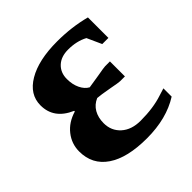

<svg xmlns="http://www.w3.org/2000/svg" viewBox="-136 -580 699 699"><g transform="rotate(-45 213.5 -230.5)"><path d="M406.7 -34.2Q337.4 9.8 235.8 9.8Q135.3 9.8 81.3 -26.9Q27.3 -63.5 27.3 -130.9Q27.3 -170.4 51.8 -201.4Q76.2 -232.4 119.1 -245.1V-248.5Q46.4 -279.8 46.4 -349.1Q46.4 -405.3 102.3 -438.2Q158.2 -471.2 253.9 -471.2Q328.6 -471.2 395 -453.6V-348.1H363.3L337.9 -404.3Q305.2 -421.9 261.2 -421.9Q224.6 -421.9 203.4 -401.9Q182.1 -381.8 182.1 -349.1Q182.1 -320.8 192.4 -299.6Q202.6 -278.3 219.7 -269L272 -277.3Q307.6 -283.7 313.5 -283.7H338.4V-206.5H313.5Q306.6 -206.5 270.5 -213.4Q228 -221.2 211.4 -222.2Q187.5 -211.9 175.3 -190.7Q163.1 -169.4 163.1 -140.6Q163.1 -101.6 190.7 -76.7Q218.3 -51.8 265.1 -51.8Q330.1 -51.8 378.4 -67.9L406.7 -76.7Z"/></g></svg>

Font: Liberation Serif
Style: Bold
Weight: 700
Designer: Steve Matteson
Foundry: Ascender Corporation
Version: Version 2.1.5